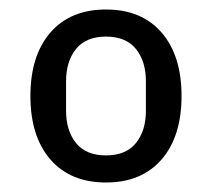

<svg xmlns="http://www.w3.org/2000/svg" viewBox="-20 -724 446 404"><path d="M119 -491Q119 -449 140 -423Q161 -397 203 -397Q245 -397 266 -423Q287 -449 287 -491V-553Q287 -595 266 -621Q245 -647 203 -647Q161 -647 140 -621Q119 -595 119 -553ZM203 -340Q128 -340 86 -388.5Q44 -437 44 -522Q44 -607 86 -655.5Q128 -704 203 -704Q278 -704 320 -655.5Q362 -607 362 -522Q362 -437 320 -388.5Q278 -340 203 -340Z"/></svg>

Font: IBM Plex Sans Arabic Text
Style: Regular
Weight: 450
Designer: Mike Abbink, Paul van der Laan, Pieter van Rosmalen, Wael Morcos, Khajak Apelian
Foundry: Bold Monday
Version: Version 1.2